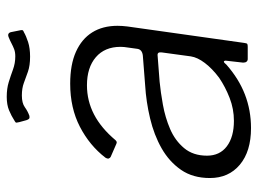

<svg xmlns="http://www.w3.org/2000/svg" viewBox="-120 -654 783 584"><g transform="rotate(-90 272.0 -361.5)"><path d="M368 -65Q325 -27 277 -8.5Q229 10 175 10Q104 10 63.5 -24Q23 -58 23 -115Q23 -167 48 -203Q73 -239 113.5 -262Q154 -285 204.5 -297Q255 -309 305 -312L395 -319Q414 -321 416 -336L420 -365Q421 -370 421.5 -376Q422 -382 422 -387Q422 -435 390.5 -462Q359 -489 305 -489Q258 -489 216.5 -467.5Q175 -446 138 -402Q135 -399 132.5 -398.5Q130 -398 126 -400L87 -417Q84 -419 82.5 -422.5Q81 -426 85 -433Q122 -481 179 -510.5Q236 -540 310 -540Q368 -540 407 -522.5Q446 -505 466 -473Q486 -441 486 -396Q486 -389 485.5 -381.5Q485 -374 484 -366L434 -11Q433 -3 431 -1.5Q429 0 422 0H385Q380 0 377 -3.5Q374 -7 374 -14L380 -67Q379 -79 368 -65ZM405 -261Q406 -269 403.5 -272Q401 -275 394 -274L316 -268Q285 -265 246 -258Q207 -251 172 -236Q137 -221 114 -193.5Q91 -166 91 -124Q91 -85 119.5 -63.5Q148 -42 197 -42Q233 -42 266.5 -55Q300 -68 328 -87Q356 -108 373 -130.5Q390 -153 393 -173ZM467 -681Q455 -674 436.5 -668Q418 -662 392 -662Q365 -662 346.5 -668.5Q328 -675 312 -681Q296 -687 274 -687Q251 -687 238.5 -678Q226 -669 212 -664Q206 -663 203.5 -665Q201 -667 199 -673L193 -695Q192 -700 191.5 -703Q191 -706 195 -708Q212 -719 229 -726Q246 -733 270 -733Q295 -733 314.5 -727Q334 -721 353 -714Q372 -707 393 -707Q406 -707 415 -710.5Q424 -714 432.5 -718.5Q441 -723 451 -727Q458 -730 462 -727.5Q466 -725 467 -719L472 -694Q473 -690 473 -686.5Q473 -683 467 -681Z"/></g></svg>

Font: Libre Franklin Thin Light
Style: Italic
Weight: 300
Italic angle: -8°
Version: Version 3.000